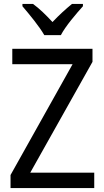

<svg xmlns="http://www.w3.org/2000/svg" viewBox="-20 -964 535 984"><path d="M207 -784H292C315 -829 370 -893 405 -932V-944H349C315 -916 284 -888 249 -851C217 -886 181 -921 149 -944H95V-932C131 -890 182 -828 207 -784ZM463 0V-79H135L454 -647V-714H43V-635H352L34 -67V0Z"/></svg>

Font: Noto Sans Devanagari SemiCondensed
Style: Regular
Weight: 400
Width: 4
Designer: Jelle Bosma - Monotype Design Team
Foundry: Monotype Imaging Inc.
Version: Version 2.004